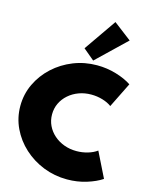

<svg xmlns="http://www.w3.org/2000/svg" viewBox="-166 -1277 1071 1392"><g transform="rotate(15 369.0 -580.5)"><path d="M476.5 16Q383 16 299.2 -17.2Q215.5 -50.5 151 -109.5Q86.5 -168.5 49.8 -245.8Q13 -323 13 -411.5Q13 -500 50 -577.8Q87 -655.5 151.2 -714.5Q215.5 -773.5 299 -806.8Q382.5 -840 475.5 -840Q550.5 -840 619.8 -819.2Q689 -798.5 736 -767L643 -579Q616 -599.5 574.8 -611.8Q533.5 -624 490 -624Q440 -624 396.8 -608Q353.5 -592 320.8 -563.2Q288 -534.5 269.5 -496Q251 -457.5 251 -412Q251 -366.5 269.5 -328Q288 -289.5 320.8 -260.8Q353.5 -232 396.8 -216Q440 -200 490 -200Q533.5 -200 574.8 -212.2Q616 -224.5 643 -245L736 -57Q691.5 -27 622.8 -5.5Q554 16 476.5 16ZM438 -865.5 354.5 -935.5 522 -1177 656 -1074.5Z"/></g></svg>

Font: Spartan Thin Black
Style: Regular
Weight: 900
Version: Version 1.004